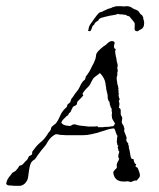

<svg xmlns="http://www.w3.org/2000/svg" viewBox="-71 -587 514 622"><path d="M340 -567Q347 -567 353 -564Q361 -558 369 -555.5Q377 -553 381 -546Q383 -542 385 -540.5Q387 -539 390 -537Q390 -535 391 -534Q392 -533 392 -533Q392 -532 392.5 -531.5Q393 -531 393 -531Q393 -533 393 -528Q393 -523 394 -524Q395 -523 395 -519Q396 -517 396 -513Q396 -497 386.5 -492.5Q377 -488 376 -486Q374 -486 372 -486Q370 -486 368 -487Q365 -489 365 -493Q365 -501 365.5 -506.5Q366 -512 364 -514Q360 -520 357 -523L348 -534Q347 -534 342.5 -535.5Q338 -537 338 -538Q338 -539 335 -539L326 -540Q324 -541 321.5 -540.5Q319 -540 314 -541Q312 -543 309.5 -541.5Q307 -540 306 -540L296 -538L284 -536L267 -532Q254 -529 251 -526Q249 -525 248.5 -522.5Q248 -520 243 -518Q243 -517 239 -515Q235 -511 235 -509Q234 -507 232.5 -506Q231 -505 229 -503Q228 -499 225.5 -493Q223 -487 221 -486Q213 -486 214.5 -489Q216 -492 216 -492Q216 -500 222 -509L227 -516Q229 -519 237 -530Q245 -541 247 -542Q250 -547 256 -548Q262 -549 265 -552Q266 -552 273 -555.5Q280 -559 285 -560Q290 -561 291.5 -562.5Q293 -564 296 -564Q302 -567 310 -567H325Q326 -567 326 -566.5Q326 -566 329 -566Q330 -566 333 -566.5Q336 -567 340 -567ZM-23 15Q-24 15 -26.5 15Q-29 15 -34 14Q-44 14 -46 13Q-53 9 -50 5Q-50 2 -48.5 -1Q-47 -4 -46 -7Q-41 -15 -37 -19Q-35 -22 -33 -24.5Q-31 -27 -30 -28Q-26 -29 -20 -34Q-18 -37 -14 -41L-8 -50Q1 -52 4 -56L11 -64Q15 -67 18 -71L23 -81Q25 -82 27 -83Q29 -84 32 -86Q34 -88 33 -92Q33 -96 36 -99Q41 -106 46.5 -112.5Q52 -119 58 -124Q71 -134 81 -149L86 -157Q88 -160 91 -163Q93 -167 94 -168Q94 -172 95 -173Q96 -177 101 -180Q104 -183 110 -187Q118 -198 122 -208Q124 -213 127 -218.5Q130 -224 134 -229Q139 -235 145 -240Q147 -244 147 -247Q149 -250 152 -252Q155 -254 157 -257Q159 -265 161 -268Q164 -271 168 -277Q171 -283 175 -287Q183 -296 187 -305Q189 -310 191.5 -314.5Q194 -319 198 -324Q201 -327 204 -329Q205 -331 205 -332Q205 -333 206 -334Q206 -337 207 -339Q210 -343 213 -347Q216 -351 219 -356Q225 -367 228 -374Q233 -382 238 -396Q239 -398 239 -400.5Q239 -403 240 -404Q240 -409 241 -412Q243 -417 247 -421Q251 -425 255 -429Q265 -438 271 -441L281 -450Q287 -454 291 -454Q302 -454 300 -445Q297 -439 299 -431Q300 -430 304 -428Q302 -420 302 -423Q302 -419 302.5 -415Q303 -411 304 -407Q304 -404 305 -402Q306 -400 306 -397Q307 -394 307 -389Q307 -388 309 -382Q311 -376 310 -372Q308 -367 310 -362Q311 -358 310 -355Q308 -350 309 -349Q310 -344 308 -340Q307 -338 307 -334Q307 -328 308 -323.5Q309 -319 309 -317Q309 -312 311 -310Q311 -307 312 -304Q314 -300 312 -298Q314 -291 313 -290Q312 -289 314 -283Q313 -281 313 -276Q316 -272 314 -270Q318 -268 316 -264Q313 -260 315 -255Q317 -251 315 -243Q315 -239 314 -238Q320 -235 320 -230V-222Q320 -216 321 -213Q323 -211 323 -211Q323 -209 324 -208Q326 -203 324 -197Q323 -191 324 -188Q326 -184 327 -183Q330 -180 330 -177Q331 -175 331 -173.5Q331 -172 332 -170Q332 -166 331 -163L334 -155L338 -145Q340 -139 339 -138Q338 -136 338 -132L341 -126Q343 -125 343.5 -123.5Q344 -122 345 -121Q344 -120 344.5 -118.5Q345 -117 345 -116Q348 -113 346 -110Q348 -102 349 -98.5Q350 -95 351 -87Q352 -77 356 -72Q356 -73 362 -71Q362 -63 365 -60Q365 -57 370 -55Q370 -52 368 -50Q368 -50 368 -49Q368 -48 369 -47L375 -43L380 -30Q384 -19 381 -13Q380 -11 377 -8Q373 -4 372 -2Q366 -3 362 -1Q360 0 357.5 1Q355 2 352 3Q350 1 347 1Q342 1 341 0Q338 1 335 1Q332 1 329 1Q300 1 296 -27Q296 -31 298 -33Q299 -35 302 -38Q306 -40 306 -42Q309 -45 307 -49V-52Q307 -54 309 -60Q314 -68 315 -73Q312 -76 312 -81Q312 -84 314 -90Q314 -93 316 -95L313 -98Q313 -103 311 -106.5Q309 -110 313 -115Q309 -115 309 -119Q309 -121 308.5 -123Q308 -125 307 -127Q308 -128 308 -136Q308 -144 310 -146Q307 -149 304 -159Q301 -170 298 -171Q296 -171 292.5 -170.5Q289 -170 284 -169Q272 -166 271 -165Q265 -163 259 -161.5Q253 -160 248 -158Q243 -156 237 -155Q231 -154 224 -152Q211 -149 197 -149H142Q140 -149 135.5 -149.5Q131 -150 124 -150Q117 -152 113.5 -152Q110 -152 109 -152Q93 -144 83 -127Q78 -117 71.5 -110Q65 -103 60 -96L51 -84L45 -75L42 -71Q31 -65 28 -56Q26 -51 25 -45.5Q24 -40 23 -35L20 -13Q19 -3 10 7Q4 13 -5 15ZM255 -175Q259 -175 262.5 -175Q266 -175 270 -176Q275 -176 278.5 -176Q282 -176 286 -177Q290 -178 292 -178Q294 -178 295 -178Q297 -180 299 -181Q299 -183 300 -184.5Q301 -186 302 -187Q300 -189 298.5 -192Q297 -195 295 -198Q291 -203 291 -217Q293 -219 291 -226Q290 -234 291 -235Q288 -238 288 -239L285 -248Q285 -252 283 -258Q280 -261 280 -262Q277 -270 278 -274Q278 -277 277.5 -280Q277 -283 276 -286L273 -299Q273 -306 272 -308Q271 -310 271 -316Q268 -335 253 -350H252Q248 -346 242 -342Q236 -338 232 -334L226 -324L220 -312Q218 -309 215 -306Q212 -303 209 -300Q202 -293 197 -285Q196 -281 199 -278L190 -268L180 -258Q179 -255 178.5 -253Q178 -251 178 -249Q176 -246 171 -244Q165 -242 164 -238L161 -232Q160 -231 159.5 -228.5Q159 -226 157 -224L154 -221Q154 -221 153.5 -221Q153 -221 152 -220Q152 -218 151 -216Q150 -216 150 -215Q150 -214 149 -213Q147 -213 144 -210L132 -198L128 -191Q127 -188 129 -188Q133 -182 145 -180Q157 -178 159 -180L166 -184Q168 -184 171 -184Q174 -184 176 -183Q181 -181 189 -180Q194 -179 198.5 -179Q203 -179 208 -178Q213 -177 218.5 -177Q224 -177 228 -177Q240 -177 244 -178Q245 -178 245.5 -177.5Q246 -177 246 -177Q246 -175 247 -175Z"/></svg>

Font: Estonia
Style: Regular
Weight: 400
Designer: Robert E. Leuschke
Foundry: Robert E. Leuschke
Version: Version 1.014; ttfautohint (v1.8.3)